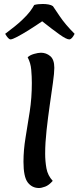

<svg xmlns="http://www.w3.org/2000/svg" viewBox="-20 -938 395 965"><path d="M176 7Q141 7 119.5 -21Q98 -49 98 -125Q98 -184 108.5 -247Q119 -310 129.5 -378Q140 -446 140 -521Q140 -553 137 -587.5Q134 -622 119 -650Q130 -661 151 -667Q172 -673 186 -673Q212 -673 232.5 -656Q253 -639 253 -597Q253 -572 246 -522Q239 -472 230 -409.5Q221 -347 214 -283Q207 -219 207 -166Q207 -127 213.5 -91.5Q220 -56 245 -29Q226 -7 207 0Q188 7 176 7ZM33 -740Q22 -740 6 -768Q61 -809 89 -835.5Q117 -862 130.5 -880Q144 -898 152 -913Q169 -918 195 -918Q210 -918 224 -915.5Q238 -913 246 -907Q253 -897 280.5 -856Q308 -815 355 -768Q341 -740 328 -740Q314 -740 279.5 -764.5Q245 -789 192 -831Q160 -809 126.5 -788Q93 -767 67.5 -753.5Q42 -740 33 -740Z"/></svg>

Font: Paprika
Style: Regular
Weight: 400
Designer: Eduardo Rodriguez Tunni
Foundry: Eduardo Rodriguez Tunni
Version: Version 1.010; ttfautohint (v1.8.3)